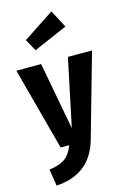

<svg xmlns="http://www.w3.org/2000/svg" viewBox="-157 -899 791 1191"><g transform="rotate(-15 238.0 -304.0)"><path d="M330 1Q273 208 52 222L35 115Q104 105 138 79.5Q172 54 192 0H137L-5 -531H154L235 -98L326 -531H481ZM360 -717 143 -623 101 -699 300 -830Z"/></g></svg>

Font: Fira Sans Condensed
Style: Bold
Weight: 700
Width: 3
Designer: bBox Type GmbH & Carrois Corporate GbR & Edenspiekermann AG
Foundry: bBox Type GmbH & Carrois Corporate GbR & Edenspiekermann AG
Version: Version 4.301